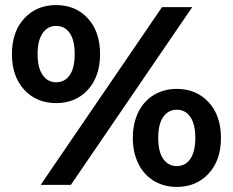

<svg xmlns="http://www.w3.org/2000/svg" viewBox="-20 -728 917 756"><path d="M27 -515Q27 -603 75.5 -655.5Q124 -708 201 -708Q278 -708 326 -655.5Q374 -603 374 -515Q374 -427 326 -374.5Q278 -322 201 -322Q124 -322 75.5 -374.5Q27 -427 27 -515ZM618 -700H737L259 0H140ZM274 -515Q274 -570 254.5 -598Q235 -626 201 -626Q168 -626 148 -597.5Q128 -569 128 -515Q128 -461 148 -432.5Q168 -404 201 -404Q235 -404 254.5 -432Q274 -460 274 -515ZM503 -185Q503 -243 525 -287Q547 -331 586.5 -354.5Q626 -378 676 -378Q753 -378 801.5 -325.5Q850 -273 850 -185Q850 -97 801.5 -44.5Q753 8 676 8Q626 8 586.5 -15.5Q547 -39 525 -83Q503 -127 503 -185ZM749 -185Q749 -239 729.5 -267.5Q710 -296 676 -296Q643 -296 623 -268Q603 -240 603 -185Q603 -130 623 -102Q643 -74 676 -74Q710 -74 729.5 -102.5Q749 -131 749 -185Z"/></svg>

Font: APTA Sans Regular
Style: Bold Italic
Weight: 700
Version: Version 7.200